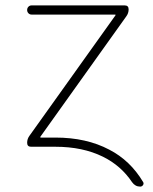

<svg xmlns="http://www.w3.org/2000/svg" viewBox="-20 -567 570 715"><path d="M186.5 -54.7Q301.8 -54.7 386.7 -9.8Q464.8 30.3 512.7 110.4Q514.6 113.3 514.6 116.2Q514.6 119.1 512.7 122.1Q508.8 127.9 502 127.9Q483.4 127.9 471.7 111.3Q430.7 49.8 363.3 16.6Q288.1 -20.5 186.5 -20.5H95.7Q81.1 -20.5 81.1 -35.2Q81.1 -49.8 89.8 -61.5L409.2 -508.8Q412.1 -512.7 408.2 -512.7H97.7Q90.8 -512.7 85.9 -517.6Q81.1 -522.5 81.1 -529.8Q81.1 -537.1 85.9 -542Q90.8 -546.9 97.7 -546.9H444.3Q459 -546.9 459 -532.2Q459 -517.6 450.2 -505.9L130.9 -58.6Q127.9 -54.7 132.8 -54.7Z"/></svg>

Font: Gen Jyuu Gothic ExtraLight
Style: Regular
Weight: 100
Designer: [Source Han Sans]
Ryoko NISHIZUKA  (kana & ideographs); Paul D. Hunt (Latin, Greek & Cyrillic); Wenlong ZHANG  (bopomofo
Version: Version 1.002.20150607